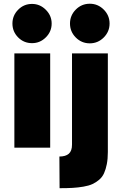

<svg xmlns="http://www.w3.org/2000/svg" viewBox="-20 -783 637 1018"><path d="M149.9 -554.2Q106.4 -554.2 76.2 -584.7Q45.9 -615.2 45.9 -658.2Q45.9 -700.7 76.2 -731.4Q106.4 -762.2 149.9 -762.2Q191.9 -762.2 222.9 -731.2Q253.9 -700.2 253.9 -658.2Q253.9 -615.7 223.1 -585Q192.4 -554.2 149.9 -554.2ZM56.2 0V-500H246.1V0ZM294.9 46.9Q328.1 46.9 345 32Q361.8 17.1 361.8 -16.1V-500H551.8V22.9Q551.8 59.1 546.4 86.9Q541 114.7 531.7 135.3Q522.5 155.8 505.9 169.9Q489.3 184.1 470.2 192.9Q451.2 201.7 422.9 206.5Q394.5 211.4 365.5 213.1Q336.4 214.8 295.9 214.8ZM456.1 -763.2Q499 -763.2 530 -732.2Q561 -701.2 561 -658.2Q561 -615.2 530 -584.2Q499 -553.2 456.1 -553.2Q412.6 -553.2 381.8 -584.2Q351.1 -615.2 351.1 -658.2Q351.1 -701.2 381.8 -732.2Q412.6 -763.2 456.1 -763.2Z"/></svg>

Font: Human Sans Black
Style: Regular
Weight: 800
Designer: Tim Radville
Foundry: Continuum
Version: Version 1.000;FEAKit 1.0